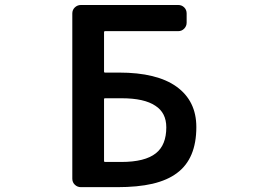

<svg xmlns="http://www.w3.org/2000/svg" viewBox="-20 -775 1040 774"><path d="M306.6 -20.5Q292 -20.5 281.7 -30.3Q271.5 -40 271.5 -54.7V-720.7Q271.5 -735.4 281.7 -745.1Q292 -754.9 306.6 -754.9H698.2Q712.9 -754.9 722.7 -745.1Q732.4 -735.4 732.4 -720.7V-683.6Q732.4 -669.9 722.7 -659.7Q712.9 -649.4 698.2 -649.4H403.3Q399.4 -649.4 399.4 -644.5V-486.3Q399.4 -482.4 403.3 -482.4H460Q612.3 -482.4 691.4 -425.8Q771.5 -368.2 771.5 -262.7Q771.5 -135.7 694.3 -78.1Q656.2 -48.8 594.7 -34.2Q535.2 -20.5 452.1 -20.5ZM468.8 -122.1Q564.5 -122.1 608.4 -157.2Q650.4 -190.4 650.4 -261.7Q650.4 -320.3 606.4 -348.6Q561.5 -378.9 470.7 -378.9H403.3Q399.4 -378.9 399.4 -375V-127Q399.4 -122.1 403.3 -122.1Z"/></svg>

Font: Rounded-L Mgen+ 1m medium
Style: Regular
Weight: 500
Designer: [Source Han Sans]
Ryoko NISHIZUKA  (kana & ideographs); Paul D. Hunt (Latin, Greek & Cyrillic); Wenlong ZHANG  (bopomofo
Version: Version 1.059.20150602